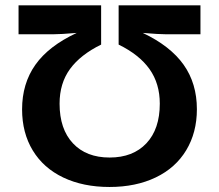

<svg xmlns="http://www.w3.org/2000/svg" viewBox="-20 -708 842 738"><path d="M400.9 10.7Q299.8 10.7 223.4 -25.6Q147 -62 106 -129.6Q64.9 -197.3 64.9 -287.6Q64.9 -386.7 116 -459Q167 -531.2 274.9 -581.5Q212.4 -576.2 183.1 -576.2H51.3V-687.5H368.7V-536.6Q289.1 -497.6 249 -442.6Q209 -387.7 209 -309.6Q209 -211.9 260.3 -157.2Q311.5 -102.5 401.4 -102.5Q491.2 -102.5 542.7 -157.2Q594.2 -211.9 594.2 -309.6Q594.2 -386.7 554.9 -442.1Q515.6 -497.6 436 -536.6V-687.5H750.5V-576.2H619.6Q591.3 -576.2 528.8 -581.5Q634.8 -531.2 685.8 -459.2Q736.8 -387.2 736.8 -288.1Q736.8 -198.7 695.8 -130.6Q654.8 -62.5 578.4 -25.9Q502 10.7 400.9 10.7Z"/></svg>

Font: Arial
Style: Bold
Weight: 700
Designer: Steve Matteson
Foundry: Ascender Corporation
Version: Version 2.00.3